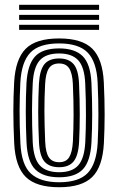

<svg xmlns="http://www.w3.org/2000/svg" viewBox="-20 -769 490 798"><path d="M225.8 9.2Q131 9.2 87.4 -33.2Q43.8 -75.8 39 -173.8Q35.5 -246.8 35.5 -306.1Q35.5 -365.5 38.8 -427Q44 -522.8 86.5 -566Q129 -609.2 225.8 -609.2Q320.8 -609.2 363.8 -566.4Q406.8 -523.5 411.5 -426.8Q415 -352.2 414.9 -292.9Q414.8 -233.5 411.8 -173.8Q406.5 -76 363.4 -33.4Q320.2 9.2 225.8 9.2ZM225.8 -11.5Q308.2 -11.5 344.8 -50.2Q381.2 -89 386 -175Q388.8 -234.2 389 -291.6Q389.2 -349 385.8 -425.8Q381.8 -511.2 344.9 -549.9Q308 -588.5 225.8 -588.5Q142.5 -588.5 105.8 -549.9Q69 -511.2 64.5 -425Q61.8 -370.5 61.4 -311.5Q61 -252.5 64.8 -174Q69 -83.8 108.4 -47.6Q147.8 -11.5 225.8 -11.5ZM225.8 -32.2Q159.8 -32.2 126.9 -64.5Q94 -96.8 90.2 -177Q84.2 -308 90 -422.8Q94.2 -499 125 -533.4Q155.8 -567.8 225.8 -567.8Q291.2 -567.8 323.6 -535.6Q356 -503.5 360 -425.5Q363.2 -352.5 363.2 -293.5Q363.2 -234.5 360.2 -178Q356.2 -99.5 324.9 -65.9Q293.5 -32.2 225.8 -32.2ZM225.8 -53.2Q280 -53.2 305.5 -82.1Q331 -111 334.5 -178.8Q337 -228.8 337.2 -289.5Q337.5 -350.2 334.2 -422.5Q331.2 -490.2 305.1 -518.5Q279 -546.8 225.8 -546.8Q170.8 -546.8 145.1 -518.1Q119.5 -489.5 116 -422Q113.5 -373 113.1 -312Q112.8 -251 116 -177.8Q119.5 -109 145.9 -81.1Q172.2 -53.2 225.8 -53.2ZM225.8 -74Q184.8 -74 164.6 -97.8Q144.5 -121.5 142 -179Q138.8 -245.5 138.8 -303.1Q138.8 -360.8 141.8 -420.8Q144.8 -477.2 164.2 -501.6Q183.8 -526 225.8 -526Q265.2 -526 285.5 -502.9Q305.8 -479.8 308.5 -421.8Q311.5 -354.5 311.5 -294.8Q311.5 -235 308.8 -180Q305.8 -122.8 286.2 -98.4Q266.8 -74 225.8 -74ZM225.8 -94.8Q254.8 -94.8 267.6 -115.6Q280.5 -136.5 283 -181.2Q285.5 -233 285.8 -290.2Q286 -347.5 282.8 -420.5Q280.8 -464.2 267.6 -484.8Q254.5 -505.2 225.8 -505.2Q196 -505.2 182.9 -484.5Q169.8 -463.8 167.5 -419.5Q164.5 -361.8 164.6 -306.5Q164.8 -251.2 167.8 -180Q169.8 -133.8 183.6 -114.2Q197.5 -94.8 225.8 -94.8ZM391.8 -728H59.5V-749H391.8ZM391.8 -686.5H59.5V-707.2H391.8ZM391.8 -645H59.5V-665.8H391.8Z"/></svg>

Font: Big Shoulders Inline Display ExtraBold
Style: Regular
Weight: 800
Designer: Patric King
Foundry: XO Type Co
Version: Version 1.000